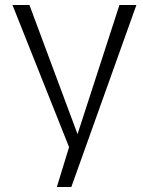

<svg xmlns="http://www.w3.org/2000/svg" viewBox="-20 -538 575 770"><path d="M257 52 30 -518H98L291 0L459 -518H527L266 212H208Z"/></svg>

Font: Afta sans
Style: Regular
Weight: 400
Designer: par.qink
Foundry: Oriol Esparraguera Font
Version: Version 1.000